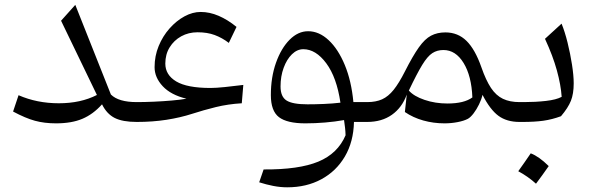

<svg xmlns="http://www.w3.org/2000/svg" viewBox="-20 -510 2486 803"><path d="M385.3 -112.8 235.4 -423.3 294.9 -489.7 443.8 -114.7Q475.6 -83 551.8 -83H552.2V0H551.8Q492.7 0 459.5 -16.8Q426.3 -33.7 406.7 -73.7Q369.6 -32.2 324.7 -13.2Q279.8 5.9 214.4 5.9Q165.5 5.9 126.2 -4.9Q86.9 -15.6 34.7 -43.5L57.6 -111.8Q134.8 -78.1 226.1 -78.1Q317.4 -78.1 385.3 -112.8Z M819.3 -460Q856.9 -460 894.5 -443.8Q932.1 -427.7 969.2 -397.5L937 -330.6Q908.7 -352.1 877.9 -363.5Q847.2 -375 806.2 -375Q768.6 -375 738 -358.2Q707.5 -341.3 689.5 -312Q671.4 -282.7 671.4 -244.1Q671.4 -196.8 717 -169.4Q762.7 -142.1 860.4 -142.1Q883.3 -142.1 921.1 -146Q959 -149.9 997.6 -154.8L991.2 -78.1Q933.6 -74.7 882.1 -62Q830.6 -49.3 784.2 -34.2Q734.4 -18.1 676.3 -9Q618.2 0 552.2 0Q536.6 0 536.6 -31.7V-51.3Q536.6 -83 552.2 -83Q584.5 -83 623.3 -84.7Q662.1 -86.4 698.7 -89.6Q735.4 -92.8 759.8 -97.2Q694.8 -112.8 660.6 -149.4Q626.5 -186 626.5 -229Q626.5 -275.9 643.6 -317.4Q660.6 -358.9 689.2 -391.1Q717.8 -423.3 751.7 -441.7Q785.6 -460 819.3 -460Z M1268.6 -379.4Q1314.5 -379.4 1354.5 -342Q1394.5 -304.7 1422.1 -238Q1449.7 -171.4 1458 -83H1515.6V0H1460.4Q1458.5 83 1422.4 144.5Q1386.2 206.1 1324 239.7Q1261.7 273.4 1181.2 273.4Q1152.8 273.4 1122.8 267.6Q1092.8 261.7 1064 252.4L1082.5 198.7Q1230 199.7 1311.3 166Q1392.6 132.3 1425.3 55.7Q1424.8 38.6 1423.1 24.2Q1421.4 9.8 1418.9 -7.8Q1380.9 -1 1339.4 2.4Q1297.9 5.9 1256.8 5.9Q1180.7 5.9 1146.7 -20Q1112.8 -45.9 1112.8 -112.3Q1112.8 -187 1134.3 -247.6Q1155.8 -308.1 1191.2 -343.8Q1226.6 -379.4 1268.6 -379.4ZM1248.5 -304.2Q1222.7 -304.2 1200.9 -283Q1179.2 -261.7 1166.3 -226.3Q1153.3 -190.9 1153.3 -148.4Q1153.3 -105.5 1178.5 -89.6Q1203.6 -73.7 1266.1 -73.7Q1297.9 -73.7 1334.2 -75.2Q1370.6 -76.7 1403.8 -80.6Q1388.2 -186.5 1344.5 -245.4Q1300.8 -304.2 1248.5 -304.2Z M1842.8 -374.5Q1895 -374.5 1931.2 -338.9Q1967.3 -303.2 1993.2 -229Q2012.2 -174.3 2033.4 -142.3Q2054.7 -110.4 2083.5 -96.7Q2112.3 -83 2152.8 -83H2153.3V0H2152.8Q2099.6 0 2064.7 -25.6Q2029.8 -51.3 1998 -113.3Q1993.7 -94.2 1983.4 -73.2Q1973.1 -52.2 1960.7 -35.9Q1948.2 -19.5 1937 -13.2Q1920.4 -4.4 1893.8 0.7Q1867.2 5.9 1838.9 5.9Q1793 5.9 1750.2 -6.1Q1707.5 -18.1 1673.3 -41.5L1681.2 -114.3Q1661.6 -60.1 1619.1 -30Q1576.7 0 1515.6 0Q1500 0 1500 -31.7V-51.3Q1500 -83 1515.6 -83Q1552.2 -83 1578.1 -94.7Q1604 -106.4 1626.5 -134.5Q1648.9 -162.6 1673.3 -210.9Q1706.5 -276.4 1731.7 -311.8Q1756.8 -347.2 1782.7 -360.8Q1808.6 -374.5 1842.8 -374.5ZM1834.5 -300.8Q1808.1 -300.8 1788.1 -287.8Q1768.1 -274.9 1745.8 -238.5Q1723.6 -202.1 1689.9 -131.3Q1710.9 -107.4 1755.6 -92.3Q1800.3 -77.1 1851.6 -77.1Q1920.9 -77.1 1955.6 -102.5Q1952.1 -192.4 1918.9 -246.6Q1885.7 -300.8 1834.5 -300.8Z M2199.7 131.3Q2234.4 144.5 2274.9 184.6Q2248.5 222.7 2221.7 258.3Q2205.1 243.2 2186.3 230Q2167.5 216.8 2147.5 206.1Q2161.1 187.5 2173.6 169.2Q2186 150.9 2199.7 131.3ZM2153.3 0Q2137.7 0 2137.7 -31.7V-51.3Q2137.7 -83 2153.3 -83H2171.9Q2219.7 -83 2263.2 -87.9Q2306.6 -92.8 2329.1 -105Q2325.7 -154.8 2309.1 -215.3Q2292.5 -275.9 2259.3 -347.7L2328.6 -411.1Q2342.3 -377.9 2353.8 -331.5Q2365.2 -285.2 2372.3 -239.5Q2379.4 -193.8 2379.4 -161.6Q2379.4 -117.7 2367.7 -88.4Q2356 -59.1 2326.2 -23.9Q2289.1 -10.3 2252.7 -5.1Q2216.3 0 2165.5 0Z"/></svg>

Font: Pinar DS1 Regular
Style: Regular
Weight: 400
Designer: Amin Abedi
Version: Version 3.000